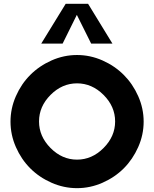

<svg xmlns="http://www.w3.org/2000/svg" viewBox="-20 -979 810 1009"><path d="M442.9 -959 570.8 -750H459L383.8 -900.9L309.1 -750H196.8L325.2 -959ZM524.2 -201.2Q585 -262.2 585 -340.8Q585 -419.4 524.2 -480.2Q463.4 -541 384.8 -541Q306.2 -541 245.6 -480.2Q185.1 -419.4 185.1 -340.8Q185.1 -262.2 245.6 -201.2Q306.2 -140.1 384.8 -140.1Q463.4 -140.1 524.2 -201.2ZM706.3 -473.6Q734.9 -409.2 734.9 -339.8Q734.9 -270.5 706.3 -206.1Q677.7 -141.6 630.4 -94.2Q583 -46.9 518.6 -18.6Q454.1 9.8 384.8 9.8Q315.4 9.8 251 -18.6Q186.5 -46.9 139.2 -94.2Q91.8 -141.6 63.5 -206.1Q35.2 -270.5 35.2 -339.8Q35.2 -409.2 63.5 -473.6Q91.8 -538.1 139.2 -585.4Q186.5 -632.8 251 -661.4Q315.4 -689.9 384.8 -689.9Q454.1 -689.9 518.6 -661.4Q583 -632.8 630.4 -585.4Q677.7 -538.1 706.3 -473.6Z"/></svg>

Font: Glacial Indifference
Style: Bold
Weight: 700
Version: Version 1.001